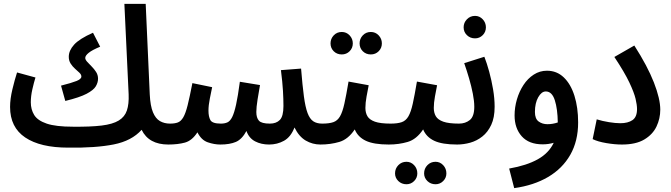

<svg xmlns="http://www.w3.org/2000/svg" viewBox="-20 -741 3465 991"><path d="M317 -220 295 -299Q350 -313 375 -323Q400 -333 400 -346Q400 -356 390 -365.5Q380 -375 367 -386.5Q354 -398 344.5 -413Q335 -428 335 -448Q335 -480 362.5 -510.5Q390 -541 460 -572L497 -500Q456 -483 438 -468.5Q420 -454 420 -442Q420 -433 430 -422Q440 -411 453 -398Q466 -385 476 -369.5Q486 -354 486 -335Q486 -315 474.5 -295.5Q463 -276 427 -257Q391 -238 317 -220Z M332 21Q188 21 110 -31.5Q32 -84 32 -189Q32 -230 44 -280Q56 -330 68 -367L163 -341Q155 -315 147 -280Q139 -245 139 -213Q139 -176 156.5 -147.5Q174 -119 221 -103Q268 -87 357 -87Q447 -86 504.5 -93Q562 -100 593 -119Q624 -138 635 -171Q646 -204 644 -254L622 -721H732L753 -253Q756 -194 769.5 -161.5Q783 -129 805.5 -116Q828 -103 858 -103Q886 -103 899 -88Q912 -73 912 -51Q912 -27 896.5 -11Q881 5 849 5Q748 5 711 -71Q660 -14 567 4.5Q474 23 332 21Z M848 5 858 -103Q882 -103 898 -109Q914 -115 926 -135.5Q938 -156 948.5 -198Q959 -240 973 -312L1075 -291Q1070 -267 1063 -232Q1056 -197 1056 -170Q1056 -139 1066 -121Q1076 -103 1120 -103Q1140 -103 1154 -109.5Q1168 -116 1178.5 -137Q1189 -158 1198.5 -201Q1208 -244 1218 -319L1322 -302Q1316 -269 1309.5 -228Q1303 -187 1303 -163Q1303 -133 1316.5 -118Q1330 -103 1373 -103Q1406 -103 1424.5 -122Q1443 -141 1443 -194Q1443 -229 1440.5 -272.5Q1438 -316 1430 -379L1534 -387Q1541 -300 1548.5 -244Q1556 -188 1567.5 -157.5Q1579 -127 1597 -115Q1615 -103 1643 -103Q1670 -103 1683.5 -88Q1697 -73 1697 -51Q1697 -26 1681.5 -10.5Q1666 5 1634 5Q1593 5 1558 -15.5Q1523 -36 1500 -83Q1481 -34 1446 -14.5Q1411 5 1369 5Q1328 5 1296.5 -11.5Q1265 -28 1252 -65Q1229 -22 1197.5 -8.5Q1166 5 1117 5Q1086 5 1052.5 -6.5Q1019 -18 999 -58Q971 -15 934.5 -5Q898 5 848 5Z M1894 -460Q1869 -460 1852.5 -476.5Q1836 -493 1836 -517Q1836 -541 1852.5 -558.5Q1869 -576 1894 -576Q1918 -576 1934.5 -558.5Q1951 -541 1951 -517Q1951 -493 1934.5 -476.5Q1918 -460 1894 -460ZM1744 -460Q1719 -460 1702.5 -476.5Q1686 -493 1686 -517Q1686 -541 1702.5 -558.5Q1719 -576 1744 -576Q1768 -576 1784.5 -558.5Q1801 -541 1801 -517Q1801 -493 1784.5 -476.5Q1768 -460 1744 -460Z M1633 5 1643 -103Q1679 -103 1700.5 -110.5Q1722 -118 1735 -140.5Q1748 -163 1757.5 -206Q1767 -249 1779 -320L1883 -301Q1878 -276 1872 -243Q1866 -210 1866 -184Q1866 -159 1876.5 -141Q1887 -123 1915 -113Q1943 -103 1997 -103Q2024 -103 2037 -88Q2050 -73 2050 -51Q2050 -26 2034.5 -10.5Q2019 5 1987 5Q1909 5 1868 -14.5Q1827 -34 1811 -73Q1777 -22 1731.5 -8.5Q1686 5 1633 5Z M2228 210Q2203 210 2186 193.5Q2169 177 2169 154Q2169 129 2186 111.5Q2203 94 2228 94Q2251 94 2267.5 111.5Q2284 129 2284 154Q2284 177 2267.5 193.5Q2251 210 2228 210ZM2078 210Q2053 210 2036 193.5Q2019 177 2019 154Q2019 129 2036 111.5Q2053 94 2078 94Q2101 94 2117.5 111.5Q2134 129 2134 154Q2134 177 2117.5 193.5Q2101 210 2078 210Z M1986 5 1996 -103Q2032 -103 2053.5 -110.5Q2075 -118 2088 -140.5Q2101 -163 2110.5 -206Q2120 -249 2132 -320L2236 -301Q2231 -276 2225 -243Q2219 -210 2219 -184Q2219 -159 2229.5 -141Q2240 -123 2268 -113Q2296 -103 2350 -103Q2377 -103 2390 -88Q2403 -73 2403 -51Q2403 -26 2387.5 -10.5Q2372 5 2340 5Q2262 5 2221 -14.5Q2180 -34 2164 -73Q2130 -22 2084.5 -8.5Q2039 5 1986 5Z M2432 -543Q2407 -543 2390 -559.5Q2373 -576 2373 -600Q2373 -624 2390 -641.5Q2407 -659 2432 -659Q2455 -659 2471.5 -641.5Q2488 -624 2488 -600Q2488 -576 2471.5 -559.5Q2455 -543 2432 -543Z M2339 5 2349 -103Q2382 -103 2405 -121.5Q2428 -140 2428 -190Q2428 -219 2420.5 -257.5Q2413 -296 2401 -337Q2389 -378 2376 -415L2480 -448Q2493 -415 2505 -371Q2517 -327 2525 -280Q2533 -233 2533 -190Q2533 -134 2515.5 -96.5Q2498 -59 2469.5 -36.5Q2441 -14 2407 -4.5Q2373 5 2339 5Z M2634 230 2608 129Q2699 113 2756 81Q2813 49 2838 -4Q2811 4 2781 4Q2710 4 2673 -37.5Q2636 -79 2636 -145Q2636 -187 2648 -228Q2660 -269 2682 -302.5Q2704 -336 2735 -356Q2766 -376 2803 -376Q2854 -376 2890 -341.5Q2926 -307 2945 -246.5Q2964 -186 2964 -109Q2964 -13 2923.5 58Q2883 129 2809 172.5Q2735 216 2634 230ZM2741 -163Q2741 -128 2760 -114Q2779 -100 2806 -100Q2833 -100 2859 -109Q2858 -179 2843.5 -224Q2829 -269 2797 -269Q2775 -269 2758 -239Q2741 -209 2741 -163Z M3039 -23 3060 -125Q3089 -116 3123 -110.5Q3157 -105 3182 -105Q3221 -105 3244.5 -121Q3268 -137 3268 -178Q3268 -199 3260.5 -231Q3253 -263 3228.5 -315Q3204 -367 3151 -447L3254 -506Q3322 -400 3355 -315.5Q3388 -231 3388 -175Q3388 -129 3368.5 -88Q3349 -47 3305.5 -21Q3262 5 3190 5Q3153 5 3109 -2.5Q3065 -10 3039 -23Z"/></svg>

Font: Noto Sans Arabic ExtCond SemBd
Style: Regular
Weight: 600
Width: 2
Designer: Monotype Design Team, Nadine Chahine, Nizar Qandah and Khaled Hosny
Foundry: Monotype Imaging Inc.
Version: Version 2.012; ttfautohint (v1.8.4.7-5d5b)